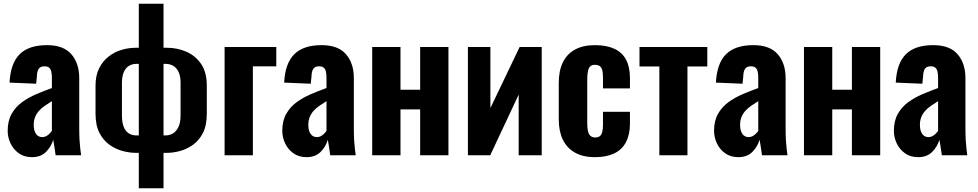

<svg xmlns="http://www.w3.org/2000/svg" viewBox="-20 -829 5220 1025"><path d="M151 10Q109 10 80 -11Q51 -32 36 -64Q21 -96 21 -130Q21 -184 42 -221Q63 -258 97 -283Q131 -308 173 -326Q215 -344 257 -359V-413Q257 -432 254 -446Q251 -460 242.5 -467.5Q234 -475 218 -475Q202 -475 193.5 -468.5Q185 -462 181 -449.5Q177 -437 177 -422L173 -382L31 -388Q36 -490 84.5 -539Q133 -588 231 -588Q319 -588 361 -539.5Q403 -491 403 -412V-143Q403 -109 404.5 -82.5Q406 -56 408.5 -35.5Q411 -15 413 0H277Q274 -22 270 -48Q266 -74 264 -83Q254 -47 226 -18.5Q198 10 151 10ZM206 -97Q217 -97 226.5 -102Q236 -107 244 -115Q252 -123 257 -130V-289Q236 -276 218 -263.5Q200 -251 187 -236Q174 -221 167 -203Q160 -185 160 -162Q160 -132 172 -114.5Q184 -97 206 -97Z M721 176V-13H705Q673 -13 636 -22.5Q599 -32 566 -55Q533 -78 511.5 -118.5Q490 -159 490 -222V-372Q490 -426 509 -464Q528 -502 559 -526.5Q590 -551 628 -562.5Q666 -574 705 -574H721V-809H853V-574H872Q925 -574 973.5 -553.5Q1022 -533 1053 -488.5Q1084 -444 1084 -372V-222Q1084 -159 1063 -118.5Q1042 -78 1009 -55Q976 -32 939.5 -22.5Q903 -13 872 -13H853V176ZM709 -106H721V-488H708Q686 -488 668.5 -477.5Q651 -467 641 -444.5Q631 -422 631 -386V-213Q631 -176 640.5 -152Q650 -128 667.5 -117Q685 -106 709 -106ZM853 -106H863Q886 -106 904 -117Q922 -128 933 -152Q944 -176 944 -213V-386Q944 -422 933.5 -444.5Q923 -467 905 -477.5Q887 -488 864 -488H853Z M1179 0V-578H1455V-475H1330V0Z M1617 10Q1575 10 1546 -11Q1517 -32 1502 -64Q1487 -96 1487 -130Q1487 -184 1508 -221Q1529 -258 1563 -283Q1597 -308 1639 -326Q1681 -344 1723 -359V-413Q1723 -432 1720 -446Q1717 -460 1708.5 -467.5Q1700 -475 1684 -475Q1668 -475 1659.5 -468.5Q1651 -462 1647 -449.5Q1643 -437 1643 -422L1639 -382L1497 -388Q1502 -490 1550.5 -539Q1599 -588 1697 -588Q1785 -588 1827 -539.5Q1869 -491 1869 -412V-143Q1869 -109 1870.5 -82.5Q1872 -56 1874.5 -35.5Q1877 -15 1879 0H1743Q1740 -22 1736 -48Q1732 -74 1730 -83Q1720 -47 1692 -18.5Q1664 10 1617 10ZM1672 -97Q1683 -97 1692.5 -102Q1702 -107 1710 -115Q1718 -123 1723 -130V-289Q1702 -276 1684 -263.5Q1666 -251 1653 -236Q1640 -221 1633 -203Q1626 -185 1626 -162Q1626 -132 1638 -114.5Q1650 -97 1672 -97Z M1967 0V-578H2118V-350H2223V-578H2374V0H2223V-245H2118V0Z M2478 0V-578H2598V-252L2754 -578H2872V0H2749V-324L2597 0Z M3156 10Q3092 10 3049 -14.5Q3006 -39 2984.5 -84Q2963 -129 2963 -191V-386Q2963 -451 2984.5 -495.5Q3006 -540 3049 -564Q3092 -588 3156 -588Q3218 -588 3260 -568.5Q3302 -549 3322.5 -510Q3343 -471 3343 -412V-357H3199V-416Q3199 -442 3194.5 -456.5Q3190 -471 3180.5 -477Q3171 -483 3156 -483Q3141 -483 3132 -475.5Q3123 -468 3119 -450.5Q3115 -433 3115 -402V-175Q3115 -128 3125.5 -111.5Q3136 -95 3157 -95Q3173 -95 3182 -102Q3191 -109 3195 -124Q3199 -139 3199 -162V-232H3343V-169Q3343 -111 3322 -70.5Q3301 -30 3259 -10Q3217 10 3156 10Z M3500 0V-474H3394V-578H3756V-474H3650V0Z M3922 10Q3880 10 3851 -11Q3822 -32 3807 -64Q3792 -96 3792 -130Q3792 -184 3813 -221Q3834 -258 3868 -283Q3902 -308 3944 -326Q3986 -344 4028 -359V-413Q4028 -432 4025 -446Q4022 -460 4013.5 -467.5Q4005 -475 3989 -475Q3973 -475 3964.5 -468.5Q3956 -462 3952 -449.5Q3948 -437 3948 -422L3944 -382L3802 -388Q3807 -490 3855.5 -539Q3904 -588 4002 -588Q4090 -588 4132 -539.5Q4174 -491 4174 -412V-143Q4174 -109 4175.5 -82.5Q4177 -56 4179.5 -35.5Q4182 -15 4184 0H4048Q4045 -22 4041 -48Q4037 -74 4035 -83Q4025 -47 3997 -18.5Q3969 10 3922 10ZM3977 -97Q3988 -97 3997.5 -102Q4007 -107 4015 -115Q4023 -123 4028 -130V-289Q4007 -276 3989 -263.5Q3971 -251 3958 -236Q3945 -221 3938 -203Q3931 -185 3931 -162Q3931 -132 3943 -114.5Q3955 -97 3977 -97Z M4272 0V-578H4423V-350H4528V-578H4679V0H4528V-245H4423V0Z M4882 10Q4840 10 4811 -11Q4782 -32 4767 -64Q4752 -96 4752 -130Q4752 -184 4773 -221Q4794 -258 4828 -283Q4862 -308 4904 -326Q4946 -344 4988 -359V-413Q4988 -432 4985 -446Q4982 -460 4973.5 -467.5Q4965 -475 4949 -475Q4933 -475 4924.5 -468.5Q4916 -462 4912 -449.5Q4908 -437 4908 -422L4904 -382L4762 -388Q4767 -490 4815.5 -539Q4864 -588 4962 -588Q5050 -588 5092 -539.5Q5134 -491 5134 -412V-143Q5134 -109 5135.5 -82.5Q5137 -56 5139.5 -35.5Q5142 -15 5144 0H5008Q5005 -22 5001 -48Q4997 -74 4995 -83Q4985 -47 4957 -18.5Q4929 10 4882 10ZM4937 -97Q4948 -97 4957.5 -102Q4967 -107 4975 -115Q4983 -123 4988 -130V-289Q4967 -276 4949 -263.5Q4931 -251 4918 -236Q4905 -221 4898 -203Q4891 -185 4891 -162Q4891 -132 4903 -114.5Q4915 -97 4937 -97Z"/></svg>

Font: Oswald SemiBold
Style: Regular
Weight: 600
Designer: Vernon Adams
Foundry: Vernon Adams
Version: Version 4.103;gftools[0.9.33.dev8+g029e19f]